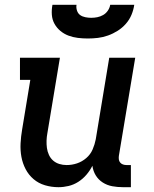

<svg xmlns="http://www.w3.org/2000/svg" viewBox="-20 -770 640 798"><path d="M223 8Q194 8 167 0Q140 -8 119.5 -25.5Q99 -43 86.5 -67Q74 -91 69 -118Q64 -145 65.5 -174Q67 -203 72 -232L106 -438H63V-530H229L177 -217Q174 -201 173.5 -185.5Q173 -170 175 -155Q177 -140 183.5 -126Q190 -112 201 -102.5Q212 -93 226.5 -88.5Q241 -84 257 -84Q279 -84 300 -91Q321 -98 338.5 -113Q356 -128 365 -149Q374 -170 378 -191L434 -530H542L474 -122Q473 -114 474 -107Q475 -100 479.5 -94.5Q484 -89 491 -86.5Q498 -84 506 -84H524V8H491Q468 8 446.5 4Q425 0 407 -11.5Q389 -23 378 -41Q367 -59 364 -81Q354 -61 339 -43.5Q324 -26 305 -14Q286 -2 265 3Q244 8 223 8ZM345 -610Q324 -610 303.5 -612.5Q283 -615 264.5 -622Q246 -629 231 -641.5Q216 -654 206.5 -671Q197 -688 195.5 -708.5Q194 -729 198 -750H298Q296 -738 300 -726Q304 -714 313 -707.5Q322 -701 334.5 -698.5Q347 -696 359 -696Q372 -696 384.5 -698.5Q397 -701 408.5 -707.5Q420 -714 428 -725.5Q436 -737 438 -750H538Q535 -729 526.5 -708.5Q518 -688 503 -671Q488 -654 469 -642Q450 -630 429 -622.5Q408 -615 387 -612.5Q366 -610 345 -610Z"/></svg>

Font: Iosevka Curly Slab SmBdEx
Style: Italic
Weight: 600
Width: 7
Italic angle: -9°
Monospace: yes
Designer: Belleve Invis
Foundry: Belleve Invis
Version: Version 11.1.0; ttfautohint (v1.8.3)